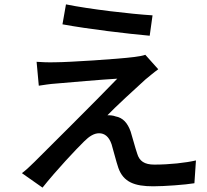

<svg xmlns="http://www.w3.org/2000/svg" viewBox="-20 -814 945 876"><path d="M80 -24 174 42C236 -36 328 -134 364 -169C387 -192 409 -206 432 -206C457 -206 477 -191 489 -156C497 -130 510 -77 520 -48C543 17 594 36 679 36C730 36 826 29 867 22L874 -82C826 -71 754 -63 684 -63C639 -63 616 -79 606 -113C596 -142 585 -186 576 -214C562 -253 541 -277 507 -283C498 -287 479 -289 470 -288C501 -321 603 -415 643 -451C658 -463 681 -483 702 -498L643 -564C633 -560 610 -556 593 -554C515 -544 289 -530 236 -530C203 -529 170 -530 147 -532L157 -423C178 -426 206 -431 238 -433C298 -438 442 -451 515 -455C422 -358 182 -120 137 -75C115 -53 95 -35 80 -24ZM265 -703C385 -681 562 -660 663 -651L676 -744C578 -750 389 -772 281 -794Z"/></svg>

Font: GenEiGothic-pro-SemiBold
Style: Regular
Weight: 500
Designer: Ryoko NISHIZUKA (kana & ideographs); Paul D. Hunt (Latin, Greek & Cyrillic); Wenlong ZHANG (bopomofo); Sandoll Communica
Foundry: Adobe Systems Incorporated; o_tamon
Version: Version 1.000.140830